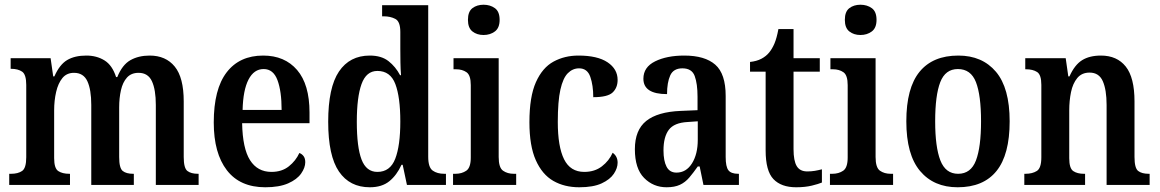

<svg xmlns="http://www.w3.org/2000/svg" viewBox="-20 -782 4905 812"><path d="M19 0V-47H27Q56 -47 73.5 -59Q91 -71 91 -117V-423Q91 -467 73.5 -479Q56 -491 27 -491H25V-536H194L205 -459H210Q232 -509 264 -528Q296 -547 345 -547Q389 -547 422 -526.5Q455 -506 471 -456H476Q497 -508 531.5 -527.5Q566 -547 613 -547Q681 -547 719 -500.5Q757 -454 757 -353V-118Q757 -71 772.5 -59Q788 -47 817 -47H820V0H639V-338Q639 -403 622.5 -438.5Q606 -474 566 -474Q535 -474 517 -454Q499 -434 491.5 -400.5Q484 -367 484 -328V-118Q484 -71 499 -59Q514 -47 543 -47H546V0H366V-338Q366 -403 349.5 -438.5Q333 -474 293 -474Q262 -474 244 -452Q226 -430 217.5 -393.5Q209 -357 209 -315V-113Q209 -70 226.5 -58.5Q244 -47 273 -47H276V0Z M1102 10Q995 10 939.5 -62Q884 -134 884 -264Q884 -405 938.5 -476Q993 -547 1093 -547Q1184 -547 1236.5 -486Q1289 -425 1289 -306V-261H1004Q1006 -154 1037.5 -104.5Q1069 -55 1128 -55Q1172 -55 1201.5 -78.5Q1231 -102 1246 -135Q1257 -131 1264 -121.5Q1271 -112 1271 -96Q1271 -73 1253.5 -48Q1236 -23 1198.5 -6.5Q1161 10 1102 10ZM1171 -317Q1171 -396 1153.5 -443Q1136 -490 1095 -490Q1054 -490 1031 -445.5Q1008 -401 1006 -317Z M1544 10Q1459 10 1413.5 -56.5Q1368 -123 1368 -267Q1368 -412 1413.5 -479.5Q1459 -547 1544 -547Q1593 -547 1623 -523.5Q1653 -500 1672 -464H1676Q1674 -488 1673.5 -518Q1673 -548 1673 -575V-647Q1673 -691 1652 -702Q1631 -713 1603 -713H1596V-760H1791V-119Q1791 -74 1810 -60.5Q1829 -47 1859 -47H1866V0H1701L1683 -85H1678Q1658 -41 1626.5 -15.5Q1595 10 1544 10ZM1576 -55Q1630 -55 1651.5 -110.5Q1673 -166 1673 -268Q1673 -371 1652 -426.5Q1631 -482 1576 -482Q1529 -482 1509 -426.5Q1489 -371 1489 -267Q1489 -160 1509 -107.5Q1529 -55 1576 -55Z M2025 -634Q1997 -634 1978 -649Q1959 -664 1959 -698Q1959 -733 1978 -747.5Q1997 -762 2025 -762Q2053 -762 2073 -747.5Q2093 -733 2093 -698Q2093 -664 2073 -649Q2053 -634 2025 -634ZM1896 0V-47H1906Q1933 -47 1952 -60Q1971 -73 1971 -116V-422Q1971 -464 1953 -476.5Q1935 -489 1909 -489H1898V-536H2089V-118Q2089 -73 2107.5 -60Q2126 -47 2153 -47H2163V0Z M2430 10Q2367 10 2320 -17Q2273 -44 2246 -104.5Q2219 -165 2219 -265Q2219 -373 2246.5 -434.5Q2274 -496 2321 -521.5Q2368 -547 2426 -547Q2507 -547 2549.5 -518.5Q2592 -490 2592 -444Q2592 -411 2571 -391Q2550 -371 2489 -371Q2489 -421 2476.5 -457Q2464 -493 2429 -493Q2402 -493 2381.5 -472.5Q2361 -452 2350 -403Q2339 -354 2339 -266Q2339 -162 2365.5 -108.5Q2392 -55 2451 -55Q2495 -55 2525.5 -78.5Q2556 -102 2571 -136Q2592 -121 2592 -94Q2592 -71 2576 -47Q2560 -23 2524.5 -6.5Q2489 10 2430 10Z M2799 10Q2743 10 2704 -29.5Q2665 -69 2665 -151Q2665 -232 2713 -270.5Q2761 -309 2859 -313L2930 -316V-373Q2930 -428 2918 -460.5Q2906 -493 2866 -493Q2828 -493 2814.5 -463Q2801 -433 2801 -384Q2701 -384 2701 -449Q2701 -498 2750.5 -522.5Q2800 -547 2874 -547Q2961 -547 3005 -508.5Q3049 -470 3049 -376V-118Q3049 -77 3060.5 -62Q3072 -47 3102 -47H3105V0H2955L2939 -78H2931Q2912 -51 2895 -31Q2878 -11 2855.5 -0.5Q2833 10 2799 10ZM2841 -52Q2882 -52 2906.5 -91Q2931 -130 2931 -191V-269L2888 -266Q2831 -263 2808.5 -233Q2786 -203 2786 -146Q2786 -102 2799 -77Q2812 -52 2841 -52Z M3347 10Q3284 10 3251 -24.5Q3218 -59 3218 -146V-479H3152V-520Q3180 -523 3200 -533.5Q3220 -544 3233 -560Q3246 -576 3255.5 -598.5Q3265 -621 3272 -659H3336V-536H3447V-479H3336V-151Q3336 -102 3349.5 -79.5Q3363 -57 3394 -57Q3411 -57 3426 -59.5Q3441 -62 3456 -66V-10Q3442 -4 3413.5 3Q3385 10 3347 10Z M3619 -634Q3591 -634 3572 -649Q3553 -664 3553 -698Q3553 -733 3572 -747.5Q3591 -762 3619 -762Q3647 -762 3667 -747.5Q3687 -733 3687 -698Q3687 -664 3667 -649Q3647 -634 3619 -634ZM3490 0V-47H3500Q3527 -47 3546 -60Q3565 -73 3565 -116V-422Q3565 -464 3547 -476.5Q3529 -489 3503 -489H3492V-536H3683V-118Q3683 -73 3701.5 -60Q3720 -47 3747 -47H3757V0Z M4030 10Q3929 10 3871 -59Q3813 -128 3813 -269Q3813 -410 3869 -478.5Q3925 -547 4033 -547Q4134 -547 4192 -478.5Q4250 -410 4250 -269Q4250 -128 4194.5 -59Q4139 10 4030 10ZM4032 -47Q4086 -47 4107.5 -103.5Q4129 -160 4129 -269Q4129 -379 4107.5 -434.5Q4086 -490 4031 -490Q3978 -490 3956.5 -434.5Q3935 -379 3935 -269Q3935 -160 3957 -103.5Q3979 -47 4032 -47Z M4312 0V-47H4317Q4346 -47 4365 -59Q4384 -71 4384 -117V-423Q4384 -466 4366 -477.5Q4348 -489 4320 -489H4316V-536H4487L4498 -459H4503Q4525 -508 4556.5 -527.5Q4588 -547 4636 -547Q4704 -547 4741 -500.5Q4778 -454 4778 -353V-118Q4778 -71 4793.5 -59Q4809 -47 4838 -47H4842V0H4660V-338Q4660 -402 4644 -438.5Q4628 -475 4588 -475Q4555 -475 4536 -452Q4517 -429 4509.5 -392.5Q4502 -356 4502 -315V-113Q4502 -70 4519 -58.5Q4536 -47 4564 -47H4569V0Z"/></svg>

Font: Noto Serif Condensed SemiBold
Style: Regular
Weight: 600
Width: 3
Designer: Monotype Design Team
Foundry: Monotype Imaging Inc.
Version: Version 2.013